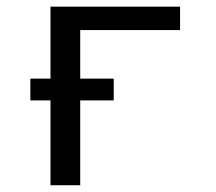

<svg xmlns="http://www.w3.org/2000/svg" viewBox="-20 -548 640 568"><path d="M512.7 -528.3V-459H217.3V-315.4H316.4V-251H217.3V0H129.4V-251H69.8V-315.4H129.4V-528.3Z"/></svg>

Font: Courier New
Style: Regular
Weight: 400
Designer: Steve Matteson
Foundry: Ascender Corporation
Version: Version 2.00.3